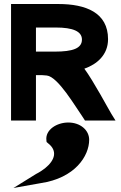

<svg xmlns="http://www.w3.org/2000/svg" viewBox="-20 -600 600 956"><path d="M320 10C263 10 205 46 211 98L212 107L220 114C266 150 256 196 204 238C191 248 176 258 160 266L47 336L182 312C353 287 424 177 424 96C424 48 380 10 320 10ZM271 -580H35V0H159V-226H165C183 -226 200 -226 213 -224C269 -218 356 -68 394 -14L403 0H555L534 -34C522 -53 446 -196 400 -258C463 -280 518 -327 518 -405C518 -538 406 -580 271 -580ZM253 -343H159V-463H258C343 -463 388 -444 388 -403C388 -359 342 -343 253 -343Z"/></svg>

Font: Charger
Style: Hemi
Weight: 900
Designer: Jasper
Foundry: Cannot Into Space Fonts
Version: Version 0.99